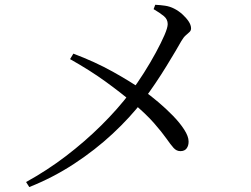

<svg xmlns="http://www.w3.org/2000/svg" viewBox="-20 -761 1040 795"><path d="M88 -7.3Q175.2 -55.3 253.2 -114.9Q331.3 -174.5 399.1 -241.6Q467 -308.7 520.5 -379.1Q548.6 -416.2 575.6 -458.9Q602.7 -501.6 625 -542.8Q647.3 -584 660.9 -615.3Q674.4 -646.6 674.4 -661.2Q674.4 -680.9 658.9 -694Q643.4 -707.1 616 -723.1L622.8 -741.2Q644.1 -740.2 663.8 -737.3Q683.6 -734.3 701.1 -725.3Q719.3 -716.1 735.1 -701.9Q750.8 -687.7 761 -672.5Q771.1 -657.3 771.1 -643.5Q771.1 -634.5 764.7 -628.5Q758.2 -622.4 749.1 -614.6Q740 -606.8 730.6 -590.6Q722.7 -576.5 706.6 -549.1Q690.5 -521.7 668.9 -486.7Q647.4 -451.6 622.5 -414.7Q597.6 -377.7 572 -344Q518.8 -274.6 446.4 -207.2Q374 -139.8 286.8 -82.7Q199.5 -25.5 101.2 13.5ZM726.9 -135.2Q710.8 -135.2 698.7 -148.6Q686.6 -162.1 668.6 -187.9Q650.5 -213.7 617.6 -251.4Q584.7 -289.1 527.9 -336.8Q482.7 -375.5 418.1 -422.4Q353.5 -469.3 270.1 -516.2L283.8 -538.9Q373.8 -504.9 446.6 -464.4Q519.4 -423.8 574.6 -385.7Q603 -365.7 635.4 -338.3Q667.8 -310.9 696.3 -281.6Q724.8 -252.3 742.7 -224.4Q760.7 -196.5 760.9 -175.5Q761.3 -158.6 753 -146.9Q744.7 -135.2 726.9 -135.2Z"/></svg>

Font: Noto Serif SC ExtraLight
Style: Regular
Weight: 200
Designer: Ryoko NISHIZUKA 西塚涼子 (kana & ideographs); Frank Grießhammer (Latin, Greek & Cyrillic); Wenlong ZHANG 张文龙 (bopomofo); San
Foundry: Adobe
Version: Version 2.002-H1;hotconv 1.1.0;makeotfexe 2.6.0